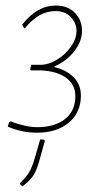

<svg xmlns="http://www.w3.org/2000/svg" viewBox="-20 -476 370 693"><path d="M8 -19 13 -35 18 -38Q73 -17 114 -17Q178 -17 215 -46.5Q252 -76 252 -129Q252 -170 219.5 -194.5Q187 -219 128 -222H91L89 -224L92 -242H125Q155 -242 185.5 -260.5Q216 -279 236 -307.5Q256 -336 256 -364Q256 -394 235 -415Q214 -436 181 -436Q150 -436 123 -421Q96 -406 70 -374H67L60 -387Q114 -456 181 -456Q224 -456 250 -430Q276 -404 276 -364Q276 -327 248 -291Q220 -255 176 -236V-234Q221 -223 246.5 -196.5Q272 -170 272 -131Q272 -70 228.5 -33.5Q185 3 114 3Q59 3 8 -19ZM53 189 52 185Q74 164 85 146Q96 128 106 93L125 27L138 28L142 32L124 97Q113 138 101 156.5Q89 175 61 197Z"/></svg>

Font: Luna Sans Thin
Style: Italic
Weight: 250
Italic angle: -7°
Designer: Juan Pablo del Peral
Foundry: Huerta Tipografica
Version: Version 2.001; ttfautohint (v1.5)